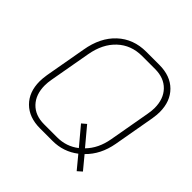

<svg xmlns="http://www.w3.org/2000/svg" viewBox="-190 -870 1063 1063"><g transform="rotate(45 342.0 -338.0)"><path d="M654 -524Q654 -503 649 -471L606 -228Q588 -128 524 -66L586 9L560 32L498 -43Q432 8 347 8H249Q163 8 113 -41.5Q63 -91 63 -175Q63 -197 68 -229L111 -471Q130 -583 197.5 -645.5Q265 -708 365 -708H467Q554 -708 604 -658Q654 -608 654 -524ZM618 -520Q618 -591 577.5 -633Q537 -675 467 -675H365Q280 -675 222 -621Q164 -567 147 -471L104 -229Q99 -201 99 -180Q99 -108 139 -66Q179 -24 249 -24H351Q423 -24 478 -67L390 -172L416 -194L503 -90Q555 -143 570 -228L613 -471Q618 -499 618 -520Z"/></g></svg>

Font: Bai Jamjuree ExtraLight
Style: Italic
Weight: 275
Italic angle: -10°
Version: Version 1.000; ttfautohint (v1.6)